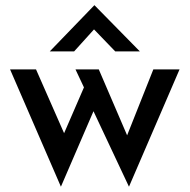

<svg xmlns="http://www.w3.org/2000/svg" viewBox="-20 -680 716 725"><path d="M353 -418 460 -169 559 -418H658L467 25L333 -260L210 25L18 -418H116L222 -177L297 -350L265 -418ZM415 -486 335 -569 260 -486H168L336 -660H337L508 -486Z"/></svg>

Font: Reem Kufi Ink
Style: Regular
Weight: 400
Designer: Khaled Hosny
Version: Version 1.7